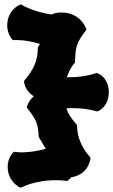

<svg xmlns="http://www.w3.org/2000/svg" viewBox="-20 -788 517 877"><path d="M373 -658C373 -655 352 -731 259 -731C240 -731 224 -726 216 -722C170 -728 120 -743 81 -765L76 -768L70 -766C70 -766 13 -744 13 -671C13 -635 33 -611 34 -610L38 -605H57C91 -605 129 -598 163 -587L156 -577L153 -571C153 -508 131 -468 93 -422L90 -419V-414C90 -412 93 -375 134 -348C111 -328 104 -305 104 -304L102 -298L106 -292C147 -239 153 -225 157 -164L160 -157L168 -144L189 -108C154 -99 115 -92 80 -92C69 -92 59 -93 50 -94L44 -95L39 -91C38 -89 15 -67 15 -26C15 40 67 66 68 67L74 69L80 67C126 45 184 35 235 35C251 35 267 36 281 38L286 39L290 36C290 36 298 31 305 22C390 8 393 -68 393 -64V-68L390 -72C355 -111 332 -162 332 -212V-217L329 -220C304 -249 291 -269 283 -293C293 -294 304 -294 314 -294C352 -294 389 -289 420 -280L424 -279L429 -281C431 -281 477 -301 477 -368C476 -436 427 -453 425 -453L420 -455L416 -453C384 -442 341 -435 297 -435H285C293 -456 305 -484 320 -499L323 -503V-507C323 -575 335 -601 371 -647L375 -652Z"/></svg>

Font: Hanalei Fill
Style: Regular
Weight: 400
Designer: Astigmatic (AOETI)
Foundry: Astigmatic (AOETI)
Version: Version 1.000